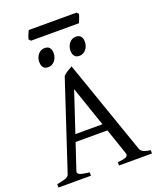

<svg xmlns="http://www.w3.org/2000/svg" viewBox="-167 -1029 928 1129"><g transform="rotate(-20 297.5 -465.0)"><path d="M370.1 -261.2 284.2 -512.2 200.7 -261.2ZM186 -217.3 131.8 -54.2Q127 -39.1 145 -32.2Q163.1 -25.4 203.1 -21V0H0V-21Q33.2 -26.9 52.7 -33.2Q72.3 -39.6 77.1 -54.2L258.8 -604Q270 -616.2 286.6 -626.2Q303.2 -636.2 315.9 -643.1L521 -54.2Q523.4 -47.4 527.8 -42Q532.2 -36.6 539.6 -32.7Q546.9 -28.8 558.1 -25.9Q569.3 -22.9 585 -21V0H378.9V-21Q417 -23.4 431.6 -30.8Q446.3 -38.1 440.9 -54.2L385.3 -217.3ZM439 -752.4Q439 -738.8 434.6 -726.6Q430.2 -714.4 422.6 -705.3Q415 -696.3 404.8 -690.9Q394.5 -685.5 382.3 -685.5Q360.4 -685.5 350.8 -697.8Q341.3 -710 341.3 -732.4Q341.3 -746.1 345.7 -758.3Q350.1 -770.5 357.9 -779.5Q365.7 -788.6 375.7 -793.7Q385.7 -798.8 397.5 -798.8Q439 -798.8 439 -752.4ZM243.7 -752.4Q243.7 -738.8 239.3 -726.6Q234.9 -714.4 227.3 -705.3Q219.7 -696.3 209.5 -690.9Q199.2 -685.5 187 -685.5Q165 -685.5 155.5 -697.8Q146 -710 146 -732.4Q146 -746.1 150.4 -758.3Q154.8 -770.5 162.6 -779.5Q170.4 -788.6 180.4 -793.7Q190.4 -798.8 202.1 -798.8Q243.7 -798.8 243.7 -752.4ZM462.4 -918.5Q461.4 -913.1 459 -906Q456.5 -898.9 453.6 -891.8Q450.7 -884.8 448 -877.9Q445.3 -871.1 443.4 -866.7H143.1L132.3 -878.9Q133.3 -884.3 135.7 -891.1Q138.2 -897.9 141.1 -905Q144 -912.1 147 -918.7Q149.9 -925.3 152.3 -930.2H451.7Z"/></g></svg>

Font: Gentium Basic
Style: Regular
Weight: 400
Designer: J. Victor Gaultney and Annie Olsen
Foundry: SIL International
Version: Version 1.100